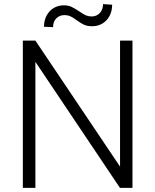

<svg xmlns="http://www.w3.org/2000/svg" viewBox="-20 -907 750 927"><path d="M90.3 0ZM559.1 0 150.9 -608.4V0H90.3V-710.9H150.9L559.6 -102.5V-710.9H619.6V0ZM425.8 -780.3Q401.9 -780.3 385.7 -787.6Q369.6 -794.9 350.6 -809.1Q333.5 -821.8 320.8 -827.9Q308.1 -834 290 -834Q267.1 -834 251.7 -818.1Q236.3 -802.2 236.3 -775.9L192.4 -777.8Q192.4 -808.1 205.1 -831.8Q217.8 -855.5 239.5 -868.4Q261.2 -881.3 288.1 -881.3Q309.1 -881.3 324.5 -874.3Q339.8 -867.2 361.3 -853Q378.9 -840.3 392.6 -834Q406.2 -827.6 423.3 -827.6Q446.3 -827.6 461.9 -844.2Q477.5 -860.8 477.5 -887.2L521.5 -884.3Q521.5 -853.5 508.8 -829.8Q496.1 -806.2 474.1 -793.2Q452.1 -780.3 425.8 -780.3Z"/></svg>

Font: Heebo Light
Style: Regular
Weight: 300
Designer: Oded Ezer
Foundry: Meir Sadan
Version: Version 2.001; ttfautohint (v1.5.14-ce02) -l 8 -r 50 -G 200 